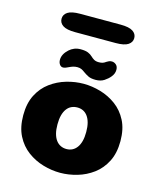

<svg xmlns="http://www.w3.org/2000/svg" viewBox="-125 -938 869 1038"><g transform="rotate(15 309.5 -419.0)"><path d="M310.5 10.5Q263 10.5 215 -3.5Q167 -17.5 126.8 -47.2Q86.5 -77 62.2 -124.5Q38 -172 38 -239Q38 -306 62.2 -353.2Q86.5 -400.5 126.8 -430Q167 -459.5 215 -473.5Q263 -487.5 310.5 -487.5Q357.5 -487.5 405.5 -473.5Q453.5 -459.5 493.5 -430Q533.5 -400.5 557.8 -353.2Q582 -306 582 -239Q582 -172 557.8 -124.5Q533.5 -77 493.5 -47.2Q453.5 -17.5 405.5 -3.5Q357.5 10.5 310.5 10.5ZM310.5 -122.5Q328.5 -122.5 343 -129.8Q357.5 -137 368.2 -151.5Q379 -166 384.8 -187.8Q390.5 -209.5 390.5 -239Q390.5 -268.5 384.8 -290.2Q379 -312 368.2 -326.5Q357.5 -341 343 -348Q328.5 -355 310.5 -355Q292.5 -355 277.5 -348Q262.5 -341 251.8 -326.5Q241 -312 235.2 -290.2Q229.5 -268.5 229.5 -239Q229.5 -209.5 235.2 -187.8Q241 -166 251.8 -151.5Q262.5 -137 277.5 -129.8Q292.5 -122.5 310.5 -122.5ZM366 -524.5Q339.5 -524.5 324.5 -532Q309.5 -539.5 296.5 -549Q287.5 -556 277.8 -560.8Q268 -565.5 254 -565.5Q241 -565.5 229.5 -561.8Q218 -558 208 -553Q190.5 -543.5 178.5 -543.5Q167 -543.5 159.5 -554Q152 -564.5 152 -579.5Q152 -611.5 183 -639.5Q195 -650.5 210.8 -657Q226.5 -663.5 246 -663.5Q273 -663.5 288 -657.2Q303 -651 313 -641Q321 -633 331.2 -627Q341.5 -621 358.5 -621Q371.5 -621 380.5 -624.2Q389.5 -627.5 398 -634Q403.5 -637.5 410.2 -640.5Q417 -643.5 426 -643.5Q439 -643.5 450 -634Q461 -624.5 461 -605.5Q461 -584 445.5 -565.5Q433 -550 413.5 -537.2Q394 -524.5 366 -524.5ZM103 -796.5Q103 -820 124.2 -834Q145.5 -848 193 -848H420Q467.5 -848 488.8 -834Q510 -820 510 -796.5Q510 -773 488.8 -759Q467.5 -745 420 -745H193Q145.5 -745 124.2 -759Q103 -773 103 -796.5Z"/></g></svg>

Font: Sono Monospace ExtraBold
Style: Regular
Weight: 800
Version: Version 2.112